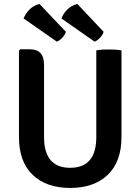

<svg xmlns="http://www.w3.org/2000/svg" viewBox="-20 -938 710 972"><path d="M595 -244.5Q595 -119.5 525.5 -53Q456 13.5 335 13.5Q214.5 13.5 145.2 -53Q76 -119.5 76 -244.5V-681.5L82.5 -688.5H130Q167.5 -688.5 185.2 -669Q203 -649.5 203 -607.5V-244Q203 -88.5 335.5 -88.5Q467.5 -88.5 467.5 -244V-683Q482.5 -686 499.2 -686.8Q516 -687.5 529.5 -687.5Q542.5 -687.5 561.2 -686.8Q580 -686 595 -683ZM180 -918 313.5 -777Q309 -761.5 295.5 -747.2Q282 -733 268 -727L99.5 -844.5Q109 -869.5 129.5 -890Q150 -910.5 180 -918ZM371.5 -918 504.5 -777Q500.5 -762 487 -747.5Q473.5 -733 459 -727L291 -844.5Q300.5 -869.5 321 -890Q341.5 -910.5 371.5 -918Z"/></svg>

Font: Signika Negative SemiBold
Style: Regular
Weight: 600
Designer: Anna Giedryś
Foundry: Anna Giedryś
Version: Version 2.000; ttfautohint (v1.8.3) -l 8 -r 50 -G 200 -x 9 -